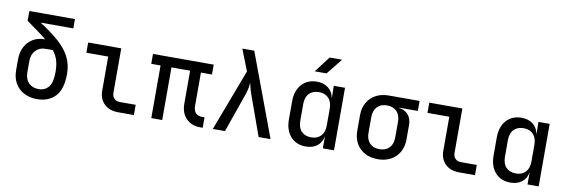

<svg xmlns="http://www.w3.org/2000/svg" viewBox="-56 -1219 4911 1663"><g transform="rotate(10 2400.0 -387.5)"><path d="M300 10Q234 10 184.5 -16.5Q135 -43 107.5 -91.5Q80 -140 80 -206V-302Q80 -364 105 -411.5Q130 -459 174 -485.5Q218 -512 276 -512H282Q248 -540 204 -572Q160 -604 104 -644V-730H505V-648H218Q314 -586 381.5 -527.5Q449 -469 484.5 -402Q520 -335 520 -248Q520 -115 461 -52.5Q402 10 300 10ZM300 -78Q355 -78 387 -117Q419 -156 419 -248Q419 -306 406.5 -349Q394 -392 363 -432H299Q246 -432 212.5 -397Q179 -362 179 -304V-206Q179 -145 212 -111.5Q245 -78 300 -78Z M1011 0Q936 0 890.5 -44Q845 -88 845 -161V-460H653V-550H944V-161Q944 -128 962.5 -109Q981 -90 1013 -90H1152V0Z M1736 5Q1658 5 1611.5 -43.5Q1565 -92 1565 -173V-463H1401V0H1305V-463H1223V-550H1757V-463H1660V-169Q1660 -129 1680 -108Q1700 -87 1734 -87H1758V5Z M1846 0 2051 -542 1977 -730H2082L2354 0H2249L2124 -348Q2112 -381 2105.5 -409Q2099 -437 2095 -452Q2095 -437 2090.5 -409Q2086 -381 2075 -348L1953 0Z M2629 -645 2735 -785H2845L2733 -645ZM2664 10Q2581 10 2531 -45.5Q2481 -101 2481 -196V-354Q2481 -449 2531 -504.5Q2581 -560 2664 -560Q2724 -560 2763.5 -529.5Q2803 -499 2813 -447H2815L2813 -550H2912V0H2814V-104H2813Q2803 -50 2763.5 -20Q2724 10 2664 10ZM2698 -76Q2751 -76 2782 -109Q2813 -142 2813 -202V-348Q2813 -408 2782 -441Q2751 -474 2698 -474Q2643 -474 2611.5 -441.5Q2580 -409 2580 -349V-202Q2580 -141 2611.5 -108.5Q2643 -76 2698 -76Z M3297 10Q3232 10 3183.5 -16.5Q3135 -43 3108 -90.5Q3081 -138 3081 -202V-339Q3081 -402 3108 -449.5Q3135 -497 3183.5 -523.5Q3232 -550 3297 -550H3568V-462H3404V-459Q3455 -453 3484.5 -418.5Q3514 -384 3514 -330V-202Q3514 -138 3487 -90.5Q3460 -43 3411.5 -16.5Q3363 10 3297 10ZM3297 -78Q3352 -78 3383.5 -111Q3415 -144 3415 -202V-339Q3415 -398 3383.5 -430.5Q3352 -463 3297 -463Q3242 -463 3211 -429.5Q3180 -396 3180 -339V-202Q3180 -144 3211 -111Q3242 -78 3297 -78Z M4011 0Q3936 0 3890.5 -44Q3845 -88 3845 -161V-460H3653V-550H3944V-161Q3944 -128 3962.5 -109Q3981 -90 4013 -90H4152V0Z M4464 10Q4381 10 4331 -45.5Q4281 -101 4281 -196V-354Q4281 -449 4331 -504.5Q4381 -560 4464 -560Q4524 -560 4563.5 -529.5Q4603 -499 4613 -447H4615L4613 -550H4712V0H4614V-104H4613Q4603 -50 4563.5 -20Q4524 10 4464 10ZM4498 -76Q4551 -76 4582 -109Q4613 -142 4613 -202V-348Q4613 -408 4582 -441Q4551 -474 4498 -474Q4443 -474 4411.5 -441.5Q4380 -409 4380 -349V-202Q4380 -141 4411.5 -108.5Q4443 -76 4498 -76Z"/></g></svg>

Font: JetBrains Mono NL Medium
Style: Regular
Weight: 500
Monospace: yes
Designer: Philipp Nurullin, Konstantin Bulenkov
Foundry: JetBrains
Version: Version 2.305; ttfautohint (v1.8.4.7-5d5b)